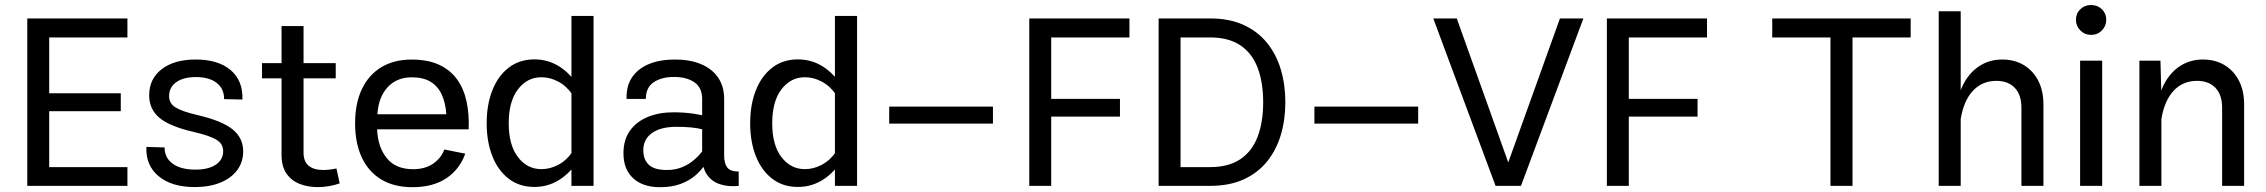

<svg xmlns="http://www.w3.org/2000/svg" viewBox="-20 -757 9229 782"><path d="M499 -76.4H180.4V-304.2H471.9V-377.2H180.4V-604.5H499V-681.9H91.1V0H499Z M777.1 -514.6Q689.7 -514.6 638.7 -475.3Q587.6 -436 587.6 -368.7Q587.6 -312 629.4 -277.1Q671.1 -242.2 768.6 -219.7Q835 -204.3 861.9 -187.7Q888.9 -171.1 888.9 -141.8Q888.9 -106.4 858.9 -86.3Q828.9 -66.2 775.9 -66.2Q716.6 -66.2 683.5 -90.1Q650.4 -114 650.4 -156.5L576.2 -158.7Q572.8 -83.7 626 -39.4Q679.2 4.9 773.2 4.9Q833 4.9 877.3 -13.2Q921.6 -31.2 946 -64Q970.5 -96.7 970.5 -140.6Q970.5 -195.3 927.2 -230.2Q884 -265.1 785.2 -288.1Q720 -303.5 694.3 -319.8Q668.7 -336.2 668.7 -365.7Q668.7 -401.9 698.1 -422.5Q727.5 -443.1 777.8 -443.1Q832 -443.1 862.4 -419.4Q892.8 -395.8 892.8 -353.3L967.3 -351.6Q970.2 -428 919.7 -471.3Q869.1 -514.6 777.1 -514.6Z M1350.3 -71Q1339.1 -68.4 1324.5 -66.5Q1309.8 -64.7 1295.7 -64.7Q1258.1 -64.7 1237.2 -81.9Q1216.3 -99.1 1216.3 -135.7V-650.9H1126.7V-126.2Q1126.7 -79.3 1146.7 -50.3Q1166.7 -21.2 1200.2 -8.1Q1233.6 5.1 1273.9 5.1Q1296.9 5.1 1319.9 1.1Q1343 -2.9 1363.5 -10ZM1047.1 -438H1347.4V-499.8H1047.1Z M1515.9 -230.2H1888.7Q1891.4 -290.3 1880.6 -341.9Q1869.9 -393.6 1842.7 -432.3Q1815.4 -470.9 1769.5 -492.7Q1723.6 -514.4 1656.5 -514.4Q1584.2 -514.4 1532.7 -483Q1481.2 -451.7 1453.7 -393.6Q1426.3 -335.4 1426.3 -254.9Q1426.3 -174.8 1453.2 -116.5Q1480.2 -58.1 1532.3 -26.4Q1584.5 5.4 1659.9 5.4Q1742.7 5.4 1797.2 -30.5Q1851.8 -66.4 1875 -131.1L1789.8 -148.2Q1776.4 -112.5 1743.8 -90.2Q1711.2 -67.9 1662.4 -67.9Q1591.6 -67.9 1555.2 -113Q1518.8 -158.2 1515.9 -230.2ZM1517.1 -291.7Q1521.5 -361.3 1558.7 -401.7Q1595.9 -442.1 1657.2 -442.1Q1704.6 -442.1 1734.4 -423.6Q1764.2 -405 1779.4 -371.3Q1794.7 -337.6 1797.9 -291.7Z M2397.5 0V-692.1H2307.4V0ZM1962.2 -255.1Q1962.2 -179.4 1985.4 -120.8Q2008.5 -62.3 2052.1 -28.9Q2095.7 4.4 2156.5 4.4Q2212.9 4.4 2259.2 -25.3Q2305.4 -54.9 2339.4 -109.9L2311 -137.9Q2287.4 -103.3 2253.8 -85.7Q2220.2 -68.1 2185.1 -68.1Q2127.2 -68.1 2089.6 -117.1Q2052 -166 2052 -255.1Q2052 -344 2089.6 -393.2Q2127.2 -442.4 2185.1 -442.4Q2220.2 -442.4 2253.8 -424.7Q2287.4 -407 2311 -372.3L2339.4 -400.6Q2305.4 -455.8 2259.2 -485.5Q2212.9 -515.1 2156.5 -515.1Q2095.7 -515.1 2052.1 -481.6Q2008.5 -448 1985.4 -389.4Q1962.2 -330.8 1962.2 -255.1Z M2728.8 -514.6Q2667.5 -514.6 2622.7 -496Q2577.9 -477.3 2554.1 -441.7Q2530.3 -406 2532 -354H2610.4Q2610.4 -400.6 2642.5 -422.1Q2674.6 -443.6 2725.3 -443.6Q2776.4 -443.6 2808.1 -421.9Q2839.8 -400.1 2839.8 -354V-123Q2839.8 -75.2 2858.8 -46.8Q2877.7 -18.3 2911.3 -7Q2944.8 4.4 2988.8 0.2L2988.5 -58.3Q2954.3 -58.3 2941.9 -75Q2929.4 -91.6 2929.4 -123.5V-354Q2929.4 -404.8 2905 -440.7Q2880.6 -476.6 2835.7 -495.6Q2790.8 -514.6 2728.8 -514.6ZM2878.4 -138.7 2846.4 -148.7Q2839.8 -139.6 2827.6 -125.6Q2815.4 -111.6 2796.9 -97.7Q2778.3 -83.7 2753.2 -74.2Q2728 -64.7 2695.6 -64.7Q2645 -64.7 2622.6 -85.9Q2600.1 -107.2 2600.1 -144.8Q2600.1 -190.4 2636 -215.5Q2671.9 -240.5 2734.4 -240.5Q2768.6 -240.5 2795.8 -237.9Q2823 -235.4 2848.9 -228.3L2877.2 -278.6Q2841.6 -288.6 2804 -294.1Q2766.4 -299.6 2722.7 -299.6Q2664.8 -299.6 2618.8 -280.9Q2572.8 -262.2 2546 -225.1Q2519.3 -188 2519.3 -132.6Q2519.3 -67.6 2558.7 -31.1Q2598.1 5.4 2668.2 5.4Q2716.8 5.4 2752.6 -8.1Q2788.3 -21.5 2813.2 -43.3Q2838.1 -65.2 2854 -90.3Q2869.9 -115.5 2878.4 -138.7Z M3470.7 0V-692.1H3380.6V0ZM3035.4 -255.1Q3035.4 -179.4 3058.6 -120.8Q3081.8 -62.3 3125.4 -28.9Q3168.9 4.4 3229.7 4.4Q3286.1 4.4 3332.4 -25.3Q3378.7 -54.9 3412.6 -109.9L3384.3 -137.9Q3360.6 -103.3 3327 -85.7Q3293.5 -68.1 3258.3 -68.1Q3200.4 -68.1 3162.8 -117.1Q3125.2 -166 3125.2 -255.1Q3125.2 -344 3162.8 -393.2Q3200.4 -442.4 3258.3 -442.4Q3293.5 -442.4 3327 -424.7Q3360.6 -407 3384.3 -372.3L3412.6 -400.6Q3378.7 -455.8 3332.4 -485.5Q3286.1 -515.1 3229.7 -515.1Q3168.9 -515.1 3125.4 -481.6Q3081.8 -448 3058.6 -389.4Q3035.4 -330.8 3035.4 -255.1Z M4024.2 -322.8H3601.6V-253.7H4024.2Z M4261.5 0V-282H4541.5V-354.2H4261.5V-604.5H4580.1V-681.9H4172.1V0Z M5215.1 -340.6Q5215.1 -411.6 5196.7 -473.8Q5178.2 -535.9 5140.4 -582.5Q5102.5 -629.2 5044.8 -655.5Q4987.1 -681.9 4908.4 -681.9H4699V0H4908.4Q4987.1 0 5044.8 -26.1Q5102.5 -52.2 5140.4 -99Q5178.2 -145.8 5196.7 -207.6Q5215.1 -269.5 5215.1 -340.6ZM5124.8 -340.6Q5124.8 -259.8 5102.3 -200.4Q5079.8 -141.1 5032.1 -108.8Q4984.4 -76.4 4908.4 -76.4H4788.3V-604.5H4908.4Q4984.4 -604.5 5032.1 -572.3Q5079.8 -540 5102.3 -480.8Q5124.8 -421.6 5124.8 -340.6Z M5756.1 -322.8H5333.5V-253.7H5756.1Z M6123 -95.5 5913.3 -681.9H5817.6L6071.3 0H6174.8L6429 -681.9H6333.5Z M6614 0V-282H6894V-354.2H6614V-604.5H6932.6V-681.9H6524.7V0Z M7525.1 0V-604.5H7762V-681.9H7198.2V-604.5H7435.3V0Z M7965.8 0V-711.2H7876.2V0ZM8302.7 -331.8Q8302.7 -387.2 8281.7 -428.1Q8260.7 -469 8223 -491.8Q8185.3 -514.6 8134.8 -514.6Q8085 -514.6 8045.3 -490.2Q8005.6 -465.8 7980.3 -420.8Q7955.1 -375.7 7948.2 -313.2L7965.6 -271.5Q7978 -347.2 8015.7 -387.5Q8053.5 -427.7 8110.8 -427.7Q8158.9 -427.7 8186 -399.2Q8213.1 -370.6 8213.1 -318.4V0H8302.7Z M8435.1 -676.6Q8435.1 -651.1 8452.9 -633.1Q8470.7 -615 8496.9 -615Q8523.2 -615 8540.9 -633.1Q8558.6 -651.1 8558.6 -676.6Q8558.6 -702.1 8540.9 -719.3Q8523.2 -736.6 8496.9 -736.6Q8470.7 -736.6 8452.9 -719.3Q8435.1 -702.1 8435.1 -676.6ZM8452.1 -510V0H8542V-510Z M8783.2 0V-369.6L8779.3 -510H8693.6V0ZM9120.1 -331.8Q9120.1 -387.2 9099.1 -428.1Q9078.1 -469 9040.4 -491.8Q9002.7 -514.6 8952.1 -514.6Q8902.3 -514.6 8862.7 -490.2Q8823 -465.8 8797.7 -420.8Q8772.5 -375.7 8765.6 -313.2L8783 -271.5Q8795.4 -347.2 8833.1 -387.5Q8870.8 -427.7 8928.2 -427.7Q8976.3 -427.7 9003.4 -399.2Q9030.5 -370.6 9030.5 -318.4V0H9120.1Z"/></svg>

Font: Estedad-FD-VF Thin
Style: Regular
Weight: 100
Designer: Amin Abedi
Version: Version 5.0